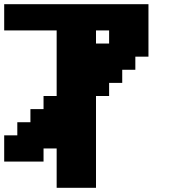

<svg xmlns="http://www.w3.org/2000/svg" viewBox="-20 -895 852 915"><path d="M250 0H437.5V-437.5H500V-500H562.5V-562.5H625V-625H687.5V-875H0V-750H250V-437.5H187.5V-375H125V-312.5H62.5V-250H0V-125H187.5V-187.5H250ZM500 -687.5H437.5V-750H500Z"/></svg>

Font: Faithful 32x
Style: Semibold
Weight: 400
Foundry: Faithful Resource Pack
Version: Version 1.0; January 27, 2023